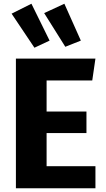

<svg xmlns="http://www.w3.org/2000/svg" viewBox="-20 -1006 566 1026"><path d="M473 -576H229V-410H442V-295H229V-118H490V0H65V-693H490ZM245 -789 164 -751 42 -933 148 -986ZM412 -789 329 -756 216 -936 324 -986Z"/></svg>

Font: FiraGOUPP
Style: Bold
Weight: 700
Designer: bBox Type
Foundry: bBox Type GmbH
Version: Version 1.001